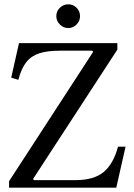

<svg xmlns="http://www.w3.org/2000/svg" viewBox="-20 -870 621 890"><path d="M22 0V-30L412 -630L407 -635H258Q200 -635 162.5 -623Q125 -611 102 -582Q79 -553 65 -500L32 -510L68 -670H524V-640L133 -40L138 -35H329Q416 -35 461 -73Q506 -111 527 -190H562L519 0ZM296 -740Q274 -740 257.5 -756.5Q241 -773 241 -795Q241 -818 257.5 -834Q274 -850 296 -850Q319 -850 335 -834Q351 -818 351 -795Q351 -773 335 -756.5Q319 -740 296 -740Z"/></svg>

Font: Brygada 1918
Style: Regular
Weight: 400
Designer: Mateusz Machalski | Borys Kosmynka | Przemek Hoffer
Foundry: NIEPODLEGLA 2018
Version: Version 3.006